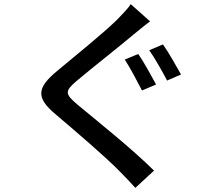

<svg xmlns="http://www.w3.org/2000/svg" viewBox="-20 -833 1040 925"><path d="M646 -573 581 -546C607 -507 643 -438 664 -397L732 -426C712 -463 672 -536 646 -573ZM765 -619 699 -591C726 -553 763 -487 785 -445L852 -474C831 -512 791 -583 765 -619ZM703 -730 610 -813C597 -792 567 -762 544 -738C476 -671 331 -555 255 -491C160 -412 150 -364 247 -283C339 -205 489 -77 555 -9C581 17 608 45 632 72L722 -11C618 -115 436 -260 352 -330C292 -381 292 -394 349 -443C420 -503 559 -612 625 -668C645 -684 677 -711 703 -730Z"/></svg>

Font: ChiuKong Gothic CL Medium
Style: Regular
Weight: 500
Designer: Ryoko NISHIZUKA 西塚涼子 (kana, bopomofo & ideographs); Paul D. Hunt (Latin, Greek & Cyrillic); Sandoll Communications 산돌커뮤니
Foundry: Adobe
Version: Version 1.300